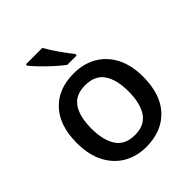

<svg xmlns="http://www.w3.org/2000/svg" viewBox="-213 -896 1037 1037"><g transform="rotate(-45 305.0 -378.0)"><path d="M559 -271Q559 -136 490 -63Q421 10 303 10Q230 10 173.5 -23Q117 -56 84.5 -118.5Q52 -181 52 -271Q52 -404 120 -476.5Q188 -549 306 -549Q380 -549 437 -516.5Q494 -484 526.5 -422Q559 -360 559 -271ZM163 -271Q163 -180 197 -129.5Q231 -79 305 -79Q379 -79 413 -129.5Q447 -180 447 -271Q447 -361 413 -410.5Q379 -460 304 -460Q230 -460 196.5 -410.5Q163 -361 163 -271ZM284 -766Q296 -744 314 -716.5Q332 -689 351 -663Q370 -637 386 -618V-606H314Q290 -624 259 -652Q228 -680 200 -709Q172 -738 158 -756V-766Z"/></g></svg>

Font: Noto Sans Thaana Medium
Style: Regular
Weight: 500
Designer: David Williams
Foundry: Google Inc.
Version: Version 3.001; ttfautohint (v1.8.4.7-5d5b)